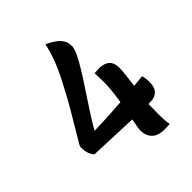

<svg xmlns="http://www.w3.org/2000/svg" viewBox="-218 -888 1056 1056"><g transform="rotate(-45 310.0 -360.0)"><path d="M77 -139Q51 -167 51 -219Q51 -227 57.5 -238Q64 -249 117 -338Q170 -427 187 -458Q204 -489 238 -554Q295 -664 314 -757Q323 -755 343.5 -743Q364 -731 377 -720.5Q390 -710 400.5 -692Q411 -674 411 -646.5Q411 -619 374.5 -555.5Q338 -492 271.5 -393Q205 -294 169 -230Q277 -233 381 -241Q395 -328 395 -374Q395 -420 393 -454Q413 -456 427 -456Q511 -456 511 -379Q511 -346 498 -251L566 -258Q573 -233 573 -206Q573 -125 494 -125H483Q482 -106 482 -49.5Q482 7 488 35Q466 37 449 37Q396 37 372 11.5Q348 -14 348 -53Q348 -68 360 -128Z"/></g></svg>

Font: Merienda One
Style: Regular
Weight: 400
Designer: Eduardo Rodriguez Tunni
Foundry: Eduardo Rodriguez Tunni
Version: Version 1.001